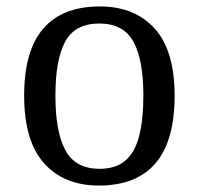

<svg xmlns="http://www.w3.org/2000/svg" viewBox="-20 -566 617 596"><path d="M287 10Q179 10 117 -59Q55 -128 55 -269Q55 -409 114.5 -477.5Q174 -546 290 -546Q398 -546 460 -477.5Q522 -409 522 -269Q522 -128 462.5 -59Q403 10 287 10ZM289 -42Q339 -42 369 -67.5Q399 -93 412 -144Q425 -195 425 -269Q425 -381 394 -437Q363 -493 288 -493Q213 -493 182.5 -437Q152 -381 152 -269Q152 -157 183 -99.5Q214 -42 289 -42Z"/></svg>

Font: Noto Serif Gujarati
Style: Regular
Weight: 400
Designer: Universal Thirst, Indian Type Foundry and the Monotype Design Team
Foundry: Monotype Imaging Inc.
Version: Version 2.102